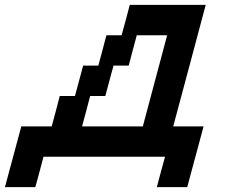

<svg xmlns="http://www.w3.org/2000/svg" viewBox="-54 -645 949 790"><path d="M591.3 125H716.3Q727.5 83.5 750 0Q772.5 -83.5 783.7 -125H658.7Q681.2 -208.5 725.8 -375.2Q770.5 -542 792.5 -625H480Q474.6 -604 463.4 -562.3Q452.1 -520.5 446.3 -500H383.8Q378.4 -479 367.4 -437.5Q356.4 -396 350.6 -375H288.1Q282.7 -354 271.2 -312.3Q259.8 -270.5 254.4 -250H191.9Q186.5 -229 175.5 -187.3Q164.6 -145.5 158.7 -125H33.7Q22.5 -83.5 0 0Q-22.5 83.5 -33.7 125H91.3Q97.2 104 108.4 62.5Q119.6 21 125 0H625Q619.1 21 607.9 62.5Q596.7 104 591.3 125ZM533.7 -125H283.7Q289.6 -145.5 300.5 -187.3Q311.5 -229 316.9 -250H379.4Q384.8 -270.5 396 -312.3Q407.2 -354 413.1 -375H475.6Q481 -395.5 491.9 -437.3Q502.9 -479 508.8 -500H633.8Q617.2 -437.5 583.7 -312.5Q550.3 -187.5 533.7 -125Z"/></svg>

Font: Faithful 32x
Style: Oblique
Weight: 400
Foundry: Faithful Resource Pack
Version: Version 1.0; January 27, 2023